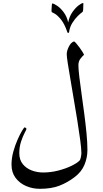

<svg xmlns="http://www.w3.org/2000/svg" viewBox="-20 -1044 662 1229"><path d="M539.6 -83.5Q539.6 -35.6 521 10Q502.4 55.7 457.5 89.8Q412.1 124.5 360.6 144.5Q309.1 164.6 234.9 164.6Q187.5 164.6 146.2 146.5Q105 128.4 79.3 94Q53.7 59.6 53.7 9.8Q53.7 -31.7 65.4 -73.7Q77.1 -115.7 92.8 -150.9Q108.4 -186 121.3 -207.3Q134.3 -228.5 137.2 -228.5Q140.6 -228.5 145 -225.3Q149.4 -222.2 149.4 -218.3Q149.4 -215.3 137.9 -193.8Q126.5 -172.4 115 -138.2Q103.5 -104 103.5 -63.5Q103.5 -21 125.7 6.3Q147.9 33.7 182.9 46.9Q217.8 60.1 255.9 60.1Q305.2 60.1 352.5 47.9Q399.9 35.6 436.3 18.1Q472.7 0.5 489.3 -16.1Q494.1 -21 497.6 -37.8Q501 -54.7 501 -63.5Q501 -91.8 493.4 -148.2Q485.8 -204.6 474.9 -272.9Q463.9 -341.3 452.6 -406.7Q441.4 -475.1 430.9 -535.6Q420.4 -596.2 413.8 -639.2Q407.2 -682.1 407.2 -696.8Q407.2 -718.8 420.9 -745.8Q434.6 -772.9 453.6 -778.8Q457.5 -778.8 467.5 -767.1Q477.5 -755.4 489.3 -739.5Q501 -723.6 509.3 -710Q517.6 -696.3 517.6 -692.9Q509.8 -687 495.8 -669.4Q481.9 -651.9 481.9 -627Q481.9 -600.1 487.8 -551.5Q493.7 -502.9 502.2 -442.1Q510.7 -381.3 519.3 -316.7Q527.8 -252 533.7 -191.4Q539.6 -130.9 539.6 -83.5ZM513.7 -1021.5Q513.7 -1019.5 513.2 -1009.8Q512.7 -1000 512.7 -992.7Q512.7 -979.5 511.2 -974.1Q509.8 -968.8 507.3 -966.8Q497.1 -960 478.5 -942.1Q460 -924.3 443.1 -897.5Q426.3 -870.6 421.9 -836.9Q420.9 -833.5 417 -833.5Q412.6 -833.5 411.6 -836.9Q393.1 -891.6 370.1 -919.4Q347.2 -947.3 329.8 -956.8Q312.5 -966.3 311.5 -966.3Q309.6 -967.8 309.8 -981.7Q310.1 -995.6 311.5 -1009Q313 -1022.5 314.5 -1022Q326.7 -1020.5 347.4 -1006.1Q368.2 -991.7 387.9 -965.3Q407.7 -939 416.5 -900.4Q423.8 -938.5 443.4 -966.3Q462.9 -994.1 482.9 -1009.3Q502.9 -1024.4 511.2 -1024.4Q513.7 -1024.4 513.7 -1021.5Z"/></svg>

Font: Scheherazade New Medium
Style: Regular
Weight: 500
Designer: SIL International
Foundry: SIL International
Version: Version 4.000